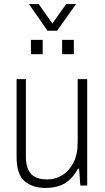

<svg xmlns="http://www.w3.org/2000/svg" viewBox="-20 -917 518 949"><path d="M205 12Q141 12 101.5 -21.5Q62 -55 62 -141V-526H108V-143Q108 -111 115.5 -89Q123 -67 137 -54Q151 -41 171 -35.5Q191 -30 215 -30Q253 -30 287 -50.5Q321 -71 342.5 -112Q364 -153 364 -213V-526H411V0H377L371 -83H365Q345 -46 320 -25Q295 -4 265.5 4Q236 12 205 12ZM133 -649V-720H191V-649ZM287 -649V-720H345V-649ZM123 -897H171L253 -781H225L307 -897H356L262 -765H215Z"/></svg>

Font: Archivo SemiCondensed Thin
Style: Regular
Weight: 250
Width: 4
Designer: Hector Gatti
Foundry: Omnibus-Type
Version: Version 2.001